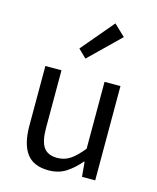

<svg xmlns="http://www.w3.org/2000/svg" viewBox="-118 -862 780 956"><g transform="rotate(15 272.0 -384.5)"><path d="M224 12Q146 12 110.5 -36Q75 -84 75 -178V-486H158V-189Q158 -120 179.5 -89.5Q201 -59 249 -59Q287 -59 316 -78.5Q345 -98 380 -141V-486H462V0H394L387 -76H384Q350 -36 312.5 -12Q275 12 224 12ZM258 -573 216 -614 357 -781 415 -726Z"/></g></svg>

Font: Giro Regular
Style: Regular
Weight: 400
Designer: Paul D. Hunt
Foundry: Adobe Systems Incorporated
Version: Version 1.000;PS 1.0;hotconv 1.0.88;makeotf.lib2.5.647800